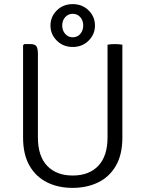

<svg xmlns="http://www.w3.org/2000/svg" viewBox="-20 -900 706 932"><path d="M574 -232Q574 -150.5 543 -96.2Q512 -42 457.2 -15Q402.5 12 332 12Q262.5 12 208.2 -15Q154 -42 123 -96.2Q92 -150.5 92 -232V-680L98 -686H127Q151 -686 157.5 -674.2Q164 -662.5 164 -639V-233Q164 -142.5 208.8 -95.2Q253.5 -48 333 -48Q412.5 -48 457.2 -95.2Q502 -142.5 502 -233V-683Q509 -684.5 518.2 -685.2Q527.5 -686 537 -686Q547.5 -686 557 -685.2Q566.5 -684.5 574 -683ZM225 -776Q225 -819 255.8 -849.5Q286.5 -880 333 -880Q379.5 -880 410.2 -849.5Q441 -819 441 -776Q441 -733.5 410.2 -702.8Q379.5 -672 333 -672Q286.5 -672 255.8 -702.8Q225 -733.5 225 -776ZM282 -776Q282 -751.5 296.8 -735.2Q311.5 -719 333 -719Q355 -719 369.5 -735.2Q384 -751.5 384 -776Q384 -801 369.5 -817Q355 -833 333 -833Q311.5 -833 296.8 -817Q282 -801 282 -776Z"/></svg>

Font: Signika Negative Light Light
Style: Regular
Weight: 300
Version: Version 2.001